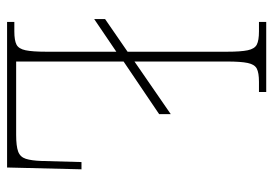

<svg xmlns="http://www.w3.org/2000/svg" viewBox="-132 -622 754 529"><g transform="rotate(90 244.5 -357.0)"><path d="M40 0V-20H66Q91 -20 102.5 -26Q114 -32 118 -51Q122 -70 122 -108V-301L32 -240V-270L122 -332V-606Q122 -644 118 -663Q114 -682 102.5 -688Q91 -694 66 -694H40V-714H233V-694H205Q180 -694 168.5 -688Q157 -682 153 -663Q149 -644 149 -606V-351L294 -451V-419L149 -321V-25H351Q382 -25 397 -30.5Q412 -36 417 -51.5Q422 -67 423 -95L426 -205H446L441 0Z"/></g></svg>

Font: Noto Serif Thai Condensed Thin
Style: Regular
Weight: 100
Width: 3
Designer: Monotype Design Team
Foundry: Monotype Imaging Inc.
Version: Version 2.001; ttfautohint (v1.8.4.7-5d5b)